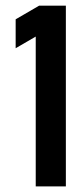

<svg xmlns="http://www.w3.org/2000/svg" viewBox="-20 -663 290 683"><path d="M119.3 -642.9H214.3V0H107.1V-532.9L35.7 -491.4V-594.3Z"/></svg>

Font: Aire Exterior
Style: Regular
Weight: 400
Width: 4
Designer: Jayvee Enaguas (HarvettFox96)
Version: 20190503.02